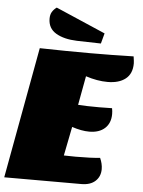

<svg xmlns="http://www.w3.org/2000/svg" viewBox="-63 -916 714 962"><g transform="rotate(5 293.5 -435.0)"><path d="M438 -391Q483 -391 503 -392Q506 -377 506 -363Q506 -317 477.5 -291Q449 -265 399 -265Q360 -265 312 -281L283 -135L342 -134Q422 -134 465 -139Q478 -110 478 -83Q478 -46 453 -23Q428 0 383 0H-5L116 -660Q244 -657 369 -657Q478 -657 588 -660Q592 -634 592 -625Q592 -573 559 -547Q526 -521 469 -521Q417 -521 359 -540L332 -394Q370 -391 438 -391ZM152 -812Q152 -832 160 -845.5Q168 -859 183 -870L433 -762L419 -710L298 -713Q233 -715 192.5 -739Q152 -763 152 -812Z"/></g></svg>

Font: Sansita Black Italic
Style: Regular
Weight: 900
Italic angle: -11°
Designer: Pablo Cosgaya
Foundry: Omnibus-Type
Version: Version 1.006